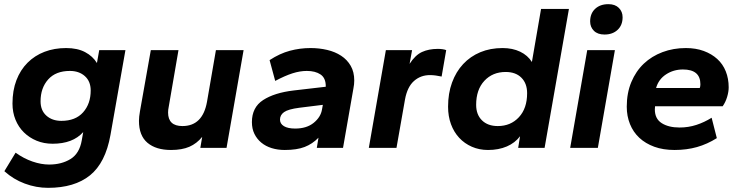

<svg xmlns="http://www.w3.org/2000/svg" viewBox="-20 -711 3557 923"><path d="M233 -20Q191 -20 156 -34.5Q121 -49 95 -74.5Q69 -100 54.5 -135.5Q40 -171 40 -213Q40 -276 59 -325.5Q78 -375 112.5 -409.5Q147 -444 194 -462Q241 -480 298 -480Q352 -480 389 -460.5Q426 -441 446 -408L457 -470H583L511 -62Q487 72 412.5 132Q338 192 211 192Q154 192 99 171.5Q44 151 1 112L55 23Q94 51 136 65.5Q178 80 216 80Q276 80 319 53.5Q362 27 373 -36L380 -76Q330 -20 233 -20ZM275 -130Q343 -130 379.5 -171Q416 -212 416 -276Q416 -320 388 -345Q360 -370 316 -370Q248 -370 211.5 -329Q175 -288 175 -224Q175 -180 203 -155Q231 -130 275 -130Z M802 10Q730 10 689 -24.5Q648 -59 648 -130Q648 -149 653 -177L705 -470H838L791 -197Q788 -183 788 -170Q788 -105 857 -105Q954 -105 975 -221L1018 -470H1151L1069 0H943L952 -53Q926 -21 890.5 -5.5Q855 10 802 10Z M1349 10Q1315 10 1286 1Q1257 -8 1236 -25.5Q1215 -43 1203 -67.5Q1191 -92 1191 -124Q1191 -195 1245 -230Q1299 -265 1391 -276L1546 -294V-297Q1546 -336 1521 -353Q1496 -370 1455 -370Q1422 -370 1386 -358.5Q1350 -347 1303 -322L1276 -422Q1325 -454 1373.5 -467Q1422 -480 1473 -480Q1515 -480 1553 -471Q1591 -462 1620 -443Q1649 -424 1666 -394.5Q1683 -365 1683 -324Q1683 -315 1682 -305.5Q1681 -296 1679 -286L1629 0H1503L1511 -49Q1482 -19 1444.5 -4.5Q1407 10 1349 10ZM1399 -93Q1454 -93 1488 -120.5Q1522 -148 1528 -185L1532 -207L1419 -193Q1365 -186 1345.5 -172Q1326 -158 1326 -136Q1326 -116 1345 -104.5Q1364 -93 1399 -93Z M1753 0 1835 -470H1961L1949 -404Q1976 -446 2008.5 -461Q2041 -476 2085 -476Q2096 -476 2107 -474.5Q2118 -473 2125 -470L2103 -343Q2089 -346 2075 -348Q2061 -350 2047 -350Q2002 -350 1970 -321.5Q1938 -293 1927 -233L1886 0Z M2326 10Q2284 10 2248.5 -5.5Q2213 -21 2187.5 -48.5Q2162 -76 2148 -114Q2134 -152 2134 -198Q2134 -262 2153 -314Q2172 -366 2206.5 -403Q2241 -440 2289 -460Q2337 -480 2396 -480Q2444 -480 2480.5 -462.5Q2517 -445 2537 -413L2581 -668H2715L2598 0H2471L2480 -56Q2456 -24 2416.5 -7Q2377 10 2326 10ZM2373 -105Q2435 -105 2474.5 -147.5Q2514 -190 2514 -263Q2514 -310 2486.5 -337.5Q2459 -365 2411 -365Q2348 -365 2308.5 -322.5Q2269 -280 2269 -207Q2269 -160 2297 -132.5Q2325 -105 2373 -105Z M2721 0 2803 -470H2936L2854 0ZM2886 -545Q2853 -545 2835 -563Q2817 -581 2817 -608Q2817 -646 2841 -668.5Q2865 -691 2905 -691Q2937 -691 2955 -673Q2973 -655 2973 -628Q2973 -590 2949 -567.5Q2925 -545 2886 -545Z M3223 10Q3168 10 3125.5 -5.5Q3083 -21 3053.5 -48.5Q3024 -76 3008.5 -114.5Q2993 -153 2993 -198Q2993 -264 3015 -316.5Q3037 -369 3075 -405Q3113 -441 3165 -460.5Q3217 -480 3277 -480Q3325 -480 3363 -466Q3401 -452 3428 -427.5Q3455 -403 3469 -368Q3483 -333 3483 -291Q3483 -270 3475.5 -245Q3468 -220 3454 -200H3129Q3128 -195 3128 -185Q3128 -140 3161 -119Q3194 -98 3247 -98Q3289 -98 3327.5 -110.5Q3366 -123 3401 -145L3426 -47Q3380 -18 3330.5 -4Q3281 10 3223 10ZM3263 -377Q3218 -377 3182 -353.5Q3146 -330 3134 -288H3344Q3347 -295 3347 -306Q3347 -377 3263 -377Z"/></svg>

Font: Celebes
Style: Bold Italic
Weight: 700
Italic angle: -10°
Designer: Anugrah Pasau
Foundry: Lafontype
Version: Version 1.000; ttfautohint (v1.8.4)